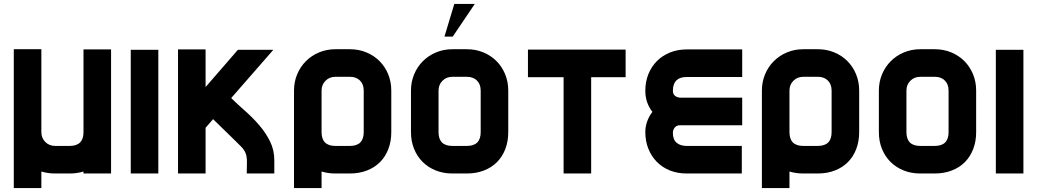

<svg xmlns="http://www.w3.org/2000/svg" viewBox="-20 -881 5267 975"><path d="M544 -630V0H404V-10Q371 0 334 0H260Q223 0 190 -10V74H50V-631H190V-210Q190 -180 210 -160Q230 -140 260 -140H334Q404 -140 404 -210V-630Z M784 0H644V-628H784V0Z M1368 -628 1154 -383Q1188 -350 1226.5 -316Q1265 -282 1297.5 -244Q1330 -206 1351.5 -162.5Q1373 -119 1373 -67V0H1233Q1233 -15 1233.5 -30Q1234 -45 1234 -59Q1234 -78 1231 -91Q1228 -104 1221.5 -115Q1215 -126 1205 -136Q1195 -146 1182 -159L1062 -276L1024 -232V0H884V-630H1024V-439L1188 -628Z M1613 74H1473V-421Q1473 -465 1489 -503.5Q1505 -542 1533.5 -570.5Q1562 -599 1600.5 -615Q1639 -631 1683 -631H1757Q1802 -631 1840.5 -615Q1879 -599 1907 -571Q1935 -543 1951 -504.5Q1967 -466 1967 -421V-210Q1967 -163 1952 -124Q1937 -85 1909.5 -57.5Q1882 -30 1843 -15Q1804 0 1757 0H1683Q1646 0 1613 -10ZM1827 -210V-421Q1827 -453 1808 -472Q1789 -491 1757 -491H1683Q1653 -491 1633 -471Q1613 -451 1613 -421V-210Q1613 -140 1683 -140H1757Q1827 -140 1827 -210Z M2561 -210Q2561 -163 2546 -124Q2531 -85 2503.5 -57.5Q2476 -30 2437 -15Q2398 0 2351 0H2277Q2231 0 2192.5 -15.5Q2154 -31 2126 -59Q2098 -87 2082.5 -125.5Q2067 -164 2067 -210V-421Q2067 -465 2083 -503.5Q2099 -542 2127.5 -570.5Q2156 -599 2194.5 -615Q2233 -631 2277 -631H2351Q2396 -631 2434.5 -615Q2473 -599 2501 -571Q2529 -543 2545 -504.5Q2561 -466 2561 -421ZM2421 -210V-421Q2421 -453 2402 -472Q2383 -491 2351 -491H2277Q2247 -491 2227 -471Q2207 -451 2207 -421V-210Q2207 -140 2277 -140H2351Q2421 -140 2421 -210ZM2287 -861H2391L2279 -695H2237Z M3157 -489H2982V0H2842V-489H2661V-629H3157V-489Z M3293 -313Q3257 -359 3257 -420Q3257 -466 3272.5 -504.5Q3288 -543 3316 -571Q3344 -599 3382.5 -614.5Q3421 -630 3467 -630H3749V-490H3467Q3397 -490 3397 -420Q3397 -402 3409 -393.5Q3421 -385 3438 -385H3749V-245H3433Q3416 -245 3406.5 -233.5Q3397 -222 3397 -206Q3397 -172 3416 -156Q3435 -140 3467 -140H3747V0H3467Q3420 0 3381.5 -15.5Q3343 -31 3315.5 -59Q3288 -87 3272.5 -125.5Q3257 -164 3257 -211Q3257 -238 3266.5 -264.5Q3276 -291 3293 -313Z M3989 74H3849V-421Q3849 -465 3865 -503.5Q3881 -542 3909.5 -570.5Q3938 -599 3976.5 -615Q4015 -631 4059 -631H4133Q4178 -631 4216.5 -615Q4255 -599 4283 -571Q4311 -543 4327 -504.5Q4343 -466 4343 -421V-210Q4343 -163 4328 -124Q4313 -85 4285.5 -57.5Q4258 -30 4219 -15Q4180 0 4133 0H4059Q4022 0 3989 -10ZM4203 -210V-421Q4203 -453 4184 -472Q4165 -491 4133 -491H4059Q4029 -491 4009 -471Q3989 -451 3989 -421V-210Q3989 -140 4059 -140H4133Q4203 -140 4203 -210Z M4937 -210Q4937 -163 4922 -124Q4907 -85 4879.5 -57.5Q4852 -30 4813 -15Q4774 0 4727 0H4653Q4607 0 4568.5 -15.5Q4530 -31 4502 -59Q4474 -87 4458.5 -125.5Q4443 -164 4443 -210V-421Q4443 -465 4459 -503.5Q4475 -542 4503.5 -570.5Q4532 -599 4570.5 -615Q4609 -631 4653 -631H4727Q4772 -631 4810.5 -615Q4849 -599 4877 -571Q4905 -543 4921 -504.5Q4937 -466 4937 -421ZM4797 -210V-421Q4797 -453 4778 -472Q4759 -491 4727 -491H4653Q4623 -491 4603 -471Q4583 -451 4583 -421V-210Q4583 -140 4653 -140H4727Q4797 -140 4797 -210Z M5177 0H5037V-628H5177V0Z"/></svg>

Font: CAT North
Style: Regular
Weight: 400
Designer: Peter Wiegel
Foundry: Peter Wiegel
Version: Version 1.000